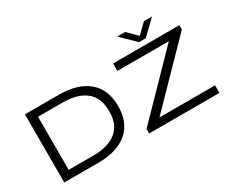

<svg xmlns="http://www.w3.org/2000/svg" viewBox="-129 -1273 1989 1674"><g transform="rotate(-30 865.5 -435.5)"><path d="M1147.9 -871.1H1228L1321.8 -777.8L1418 -871.1H1499L1356.9 -733.9H1289.1ZM112.8 0V-686H456.1Q644 -686 748.5 -598.1Q853 -510.3 853 -342.8Q853 -175.3 748.5 -87.6Q644 0 456.1 0ZM967.8 0V-45.9L1518.1 -610.8H1000V-686H1667V-642.1L1115.2 -76.2H1674.8V0ZM201.2 -76.2H453.1Q520 -76.2 574.7 -90.8Q629.4 -105.5 672.1 -135.3Q714.8 -165 738.5 -215.1Q762.2 -265.1 762.2 -332V-354Q762.2 -407.7 746.6 -450.9Q731 -494.1 703.4 -523.7Q675.8 -553.2 636.5 -573Q597.2 -592.8 551.5 -601.8Q505.9 -610.8 453.1 -610.8H201.2Z"/></g></svg>

Font: Archivo Expanded Light
Style: Regular
Weight: 300
Width: 7
Designer: Hector Gatti
Foundry: Omnibus-Type
Version: Version 2.001